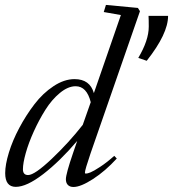

<svg xmlns="http://www.w3.org/2000/svg" viewBox="-20 -745 700 777"><path d="M43.9 11.2Q1 11.2 1 -44.4Q1 -78.6 15.9 -127.4Q30.8 -176.3 58.1 -227.5Q85.4 -278.8 119.4 -323.2Q153.3 -367.7 196.5 -396.2Q239.7 -424.8 281.7 -424.8Q343.8 -424.8 359.9 -368.2L469.2 -684.1L399.9 -696.3L408.7 -725.1L538.1 -712.9L546.4 -699.7L346.2 -123.5Q323.7 -57.6 323.7 -46.4Q323.7 -42.5 327.6 -42.5Q334 -42.5 346.2 -47.4Q358.4 -52.2 385 -69.6Q411.6 -86.9 442.4 -114.3L452.6 -103.5Q406.2 -52.7 356.4 -20.5Q306.6 11.7 277.3 11.7Q262.7 11.7 254.6 3.4Q246.6 -4.9 246.6 -19.5Q246.6 -41 275.9 -126.5L292.5 -174.8Q222.2 -92.3 155 -40.5Q87.9 11.2 43.9 11.2ZM573.7 -499 539.6 -510.7Q582 -582 582 -637.2Q582 -667 581.1 -680.7H660.2Q660.2 -608.4 573.7 -499ZM72.8 -60.1Q72.8 -36.6 93.8 -36.6Q120.1 -36.6 189.5 -102.3Q258.8 -168 314.9 -239.7L347.2 -331.5Q331.1 -396 286.1 -396Q255.4 -396 222.4 -368.9Q189.5 -341.8 163.6 -300.5Q137.7 -259.3 116.7 -212.9Q95.7 -166.5 84.2 -125.5Q72.8 -84.5 72.8 -60.1Z"/></svg>

Font: Elstob 18pt
Style: Italic
Weight: 400
Italic angle: -20°
Designer: Peter S. Baker
Version: Version 1.015